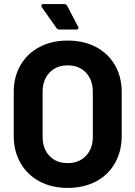

<svg xmlns="http://www.w3.org/2000/svg" viewBox="-20 -906 661 937"><path d="M310 11Q232 11 172.5 -21Q113 -53 80 -110.5Q47 -168 47 -243V-457Q47 -531 80 -588Q113 -645 172.5 -676.5Q232 -708 310 -708Q389 -708 448.5 -676.5Q508 -645 541 -588Q574 -531 574 -457V-243Q574 -168 541 -110Q508 -52 448.5 -20.5Q389 11 310 11ZM310 -110Q365 -110 399 -145Q433 -180 433 -238V-458Q433 -516 399.5 -551.5Q366 -587 310 -587Q255 -587 221.5 -551.5Q188 -516 188 -458V-238Q188 -180 221.5 -145Q255 -110 310 -110ZM361 -776Q363 -772 363 -770Q363 -762 353 -762H269Q260 -762 255 -770L184 -871Q182 -874 182 -878Q182 -886 192 -886H293Q303 -886 308 -877Z"/></svg>

Font: LinhAnh
Style: Bold
Weight: 700
Designer: Jeremy Tribby
Foundry: Tribby Type
Version: Version 1.408